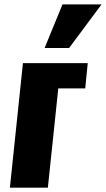

<svg xmlns="http://www.w3.org/2000/svg" viewBox="-20 -871 491 891"><path d="M187 -648.4H300.8L451.2 -850.6H270ZM25.9 0H202.1L250.5 -460.9H375.5L387.2 -578.1H86.4Z"/></svg>

Font: Oswald
Style: Heavy
Weight: 800
Designer: Vernon Adams
Foundry: Vernon Adams
Version: 3.0; ttfautohint (v0.95.6-bc232) -l 8 -r 50 -G 200 -x 0 -w "